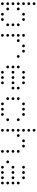

<svg xmlns="http://www.w3.org/2000/svg" viewBox="1454 -2170 692 3640"><g transform="rotate(90 1800.0 -350.0)"><path d="M49 -676Q39 -676 31.5 -668.5Q24 -661 24 -651V-649Q24 -639 31.5 -631.5Q39 -624 49 -624H51Q61 -624 68.5 -631.5Q76 -639 76 -649V-651Q76 -661 68.5 -668.5Q61 -676 51 -676ZM49 -576Q39 -576 31.5 -568.5Q24 -561 24 -551V-549Q24 -539 31.5 -531.5Q39 -524 49 -524H51Q61 -524 68.5 -531.5Q76 -539 76 -549V-551Q76 -561 68.5 -568.5Q61 -576 51 -576ZM49 -476Q39 -476 31.5 -468.5Q24 -461 24 -451V-449Q24 -439 31.5 -431.5Q39 -424 49 -424H51Q61 -424 68.5 -431.5Q76 -439 76 -449V-451Q76 -461 68.5 -468.5Q61 -476 51 -476ZM249 -476Q239 -476 231.5 -468.5Q224 -461 224 -451V-449Q224 -439 231.5 -431.5Q239 -424 249 -424H251Q261 -424 268.5 -431.5Q276 -439 276 -449V-451Q276 -461 268.5 -468.5Q261 -476 251 -476ZM349 -476Q339 -476 331.5 -468.5Q324 -461 324 -451V-449Q324 -439 331.5 -431.5Q339 -424 349 -424H351Q361 -424 368.5 -431.5Q376 -439 376 -449V-451Q376 -461 368.5 -468.5Q361 -476 351 -476ZM49 -376Q39 -376 31.5 -368.5Q24 -361 24 -351V-349Q24 -339 31.5 -331.5Q39 -324 49 -324H51Q61 -324 68.5 -331.5Q76 -339 76 -349V-351Q76 -361 68.5 -368.5Q61 -376 51 -376ZM149 -376Q139 -376 131.5 -368.5Q124 -361 124 -351V-349Q124 -339 131.5 -331.5Q139 -324 149 -324H151Q161 -324 168.5 -331.5Q176 -339 176 -349V-351Q176 -361 168.5 -368.5Q161 -376 151 -376ZM449 -376Q439 -376 431.5 -368.5Q424 -361 424 -351V-349Q424 -339 431.5 -331.5Q439 -324 449 -324H451Q461 -324 468.5 -331.5Q476 -339 476 -349V-351Q476 -361 468.5 -368.5Q461 -376 451 -376ZM49 -276Q39 -276 31.5 -268.5Q24 -261 24 -251V-249Q24 -239 31.5 -231.5Q39 -224 49 -224H51Q61 -224 68.5 -231.5Q76 -239 76 -249V-251Q76 -261 68.5 -268.5Q61 -276 51 -276ZM449 -276Q439 -276 431.5 -268.5Q424 -261 424 -251V-249Q424 -239 431.5 -231.5Q439 -224 449 -224H451Q461 -224 468.5 -231.5Q476 -239 476 -249V-251Q476 -261 468.5 -268.5Q461 -276 451 -276ZM49 -176Q39 -176 31.5 -168.5Q24 -161 24 -151V-149Q24 -139 31.5 -131.5Q39 -124 49 -124H51Q61 -124 68.5 -131.5Q76 -139 76 -149V-151Q76 -161 68.5 -168.5Q61 -176 51 -176ZM149 -176Q139 -176 131.5 -168.5Q124 -161 124 -151V-149Q124 -139 131.5 -131.5Q139 -124 149 -124H151Q161 -124 168.5 -131.5Q176 -139 176 -149V-151Q176 -161 168.5 -168.5Q161 -176 151 -176ZM449 -176Q439 -176 431.5 -168.5Q424 -161 424 -151V-149Q424 -139 431.5 -131.5Q439 -124 449 -124H451Q461 -124 468.5 -131.5Q476 -139 476 -149V-151Q476 -161 468.5 -168.5Q461 -176 451 -176ZM49 -76Q39 -76 31.5 -68.5Q24 -61 24 -51V-49Q24 -39 31.5 -31.5Q39 -24 49 -24H51Q61 -24 68.5 -31.5Q76 -39 76 -49V-51Q76 -61 68.5 -68.5Q61 -76 51 -76ZM249 -76Q239 -76 231.5 -68.5Q224 -61 224 -51V-49Q224 -39 231.5 -31.5Q239 -24 249 -24H251Q261 -24 268.5 -31.5Q276 -39 276 -49V-51Q276 -61 268.5 -68.5Q261 -76 251 -76ZM349 -76Q339 -76 331.5 -68.5Q324 -61 324 -51V-49Q324 -39 331.5 -31.5Q339 -24 349 -24H351Q361 -24 368.5 -31.5Q376 -39 376 -49V-51Q376 -61 368.5 -68.5Q361 -76 351 -76Z M649 -476Q639 -476 631.5 -468.5Q624 -461 624 -451V-449Q624 -439 631.5 -431.5Q639 -424 649 -424H651Q661 -424 668.5 -431.5Q676 -439 676 -449V-451Q676 -461 668.5 -468.5Q661 -476 651 -476ZM849 -476Q839 -476 831.5 -468.5Q824 -461 824 -451V-449Q824 -439 831.5 -431.5Q839 -424 849 -424H851Q861 -424 868.5 -431.5Q876 -439 876 -449V-451Q876 -461 868.5 -468.5Q861 -476 851 -476ZM949 -476Q939 -476 931.5 -468.5Q924 -461 924 -451V-449Q924 -439 931.5 -431.5Q939 -424 949 -424H951Q961 -424 968.5 -431.5Q976 -439 976 -449V-451Q976 -461 968.5 -468.5Q961 -476 951 -476ZM649 -376Q639 -376 631.5 -368.5Q624 -361 624 -351V-349Q624 -339 631.5 -331.5Q639 -324 649 -324H651Q661 -324 668.5 -331.5Q676 -339 676 -349V-351Q676 -361 668.5 -368.5Q661 -376 651 -376ZM749 -376Q739 -376 731.5 -368.5Q724 -361 724 -351V-349Q724 -339 731.5 -331.5Q739 -324 749 -324H751Q761 -324 768.5 -331.5Q776 -339 776 -349V-351Q776 -361 768.5 -368.5Q761 -376 751 -376ZM1049 -376Q1039 -376 1031.5 -368.5Q1024 -361 1024 -351V-349Q1024 -339 1031.5 -331.5Q1039 -324 1049 -324H1051Q1061 -324 1068.5 -331.5Q1076 -339 1076 -349V-351Q1076 -361 1068.5 -368.5Q1061 -376 1051 -376ZM649 -276Q639 -276 631.5 -268.5Q624 -261 624 -251V-249Q624 -239 631.5 -231.5Q639 -224 649 -224H651Q661 -224 668.5 -231.5Q676 -239 676 -249V-251Q676 -261 668.5 -268.5Q661 -276 651 -276ZM649 -176Q639 -176 631.5 -168.5Q624 -161 624 -151V-149Q624 -139 631.5 -131.5Q639 -124 649 -124H651Q661 -124 668.5 -131.5Q676 -139 676 -149V-151Q676 -161 668.5 -168.5Q661 -176 651 -176ZM649 -76Q639 -76 631.5 -68.5Q624 -61 624 -51V-49Q624 -39 631.5 -31.5Q639 -24 649 -24H651Q661 -24 668.5 -31.5Q676 -39 676 -49V-51Q676 -61 668.5 -68.5Q661 -76 651 -76Z M1349 -476Q1339 -476 1331.5 -468.5Q1324 -461 1324 -451V-449Q1324 -439 1331.5 -431.5Q1339 -424 1349 -424H1351Q1361 -424 1368.5 -431.5Q1376 -439 1376 -449V-451Q1376 -461 1368.5 -468.5Q1361 -476 1351 -476ZM1449 -476Q1439 -476 1431.5 -468.5Q1424 -461 1424 -451V-449Q1424 -439 1431.5 -431.5Q1439 -424 1449 -424H1451Q1461 -424 1468.5 -431.5Q1476 -439 1476 -449V-451Q1476 -461 1468.5 -468.5Q1461 -476 1451 -476ZM1549 -476Q1539 -476 1531.5 -468.5Q1524 -461 1524 -451V-449Q1524 -439 1531.5 -431.5Q1539 -424 1549 -424H1551Q1561 -424 1568.5 -431.5Q1576 -439 1576 -449V-451Q1576 -461 1568.5 -468.5Q1561 -476 1551 -476ZM1249 -376Q1239 -376 1231.5 -368.5Q1224 -361 1224 -351V-349Q1224 -339 1231.5 -331.5Q1239 -324 1249 -324H1251Q1261 -324 1268.5 -331.5Q1276 -339 1276 -349V-351Q1276 -361 1268.5 -368.5Q1261 -376 1251 -376ZM1649 -376Q1639 -376 1631.5 -368.5Q1624 -361 1624 -351V-349Q1624 -339 1631.5 -331.5Q1639 -324 1649 -324H1651Q1661 -324 1668.5 -331.5Q1676 -339 1676 -349V-351Q1676 -361 1668.5 -368.5Q1661 -376 1651 -376ZM1249 -276Q1239 -276 1231.5 -268.5Q1224 -261 1224 -251V-249Q1224 -239 1231.5 -231.5Q1239 -224 1249 -224H1251Q1261 -224 1268.5 -231.5Q1276 -239 1276 -249V-251Q1276 -261 1268.5 -268.5Q1261 -276 1251 -276ZM1349 -276Q1339 -276 1331.5 -268.5Q1324 -261 1324 -251V-249Q1324 -239 1331.5 -231.5Q1339 -224 1349 -224H1351Q1361 -224 1368.5 -231.5Q1376 -239 1376 -249V-251Q1376 -261 1368.5 -268.5Q1361 -276 1351 -276ZM1449 -276Q1439 -276 1431.5 -268.5Q1424 -261 1424 -251V-249Q1424 -239 1431.5 -231.5Q1439 -224 1449 -224H1451Q1461 -224 1468.5 -231.5Q1476 -239 1476 -249V-251Q1476 -261 1468.5 -268.5Q1461 -276 1451 -276ZM1549 -276Q1539 -276 1531.5 -268.5Q1524 -261 1524 -251V-249Q1524 -239 1531.5 -231.5Q1539 -224 1549 -224H1551Q1561 -224 1568.5 -231.5Q1576 -239 1576 -249V-251Q1576 -261 1568.5 -268.5Q1561 -276 1551 -276ZM1649 -276Q1639 -276 1631.5 -268.5Q1624 -261 1624 -251V-249Q1624 -239 1631.5 -231.5Q1639 -224 1649 -224H1651Q1661 -224 1668.5 -231.5Q1676 -239 1676 -249V-251Q1676 -261 1668.5 -268.5Q1661 -276 1651 -276ZM1249 -176Q1239 -176 1231.5 -168.5Q1224 -161 1224 -151V-149Q1224 -139 1231.5 -131.5Q1239 -124 1249 -124H1251Q1261 -124 1268.5 -131.5Q1276 -139 1276 -149V-151Q1276 -161 1268.5 -168.5Q1261 -176 1251 -176ZM1349 -76Q1339 -76 1331.5 -68.5Q1324 -61 1324 -51V-49Q1324 -39 1331.5 -31.5Q1339 -24 1349 -24H1351Q1361 -24 1368.5 -31.5Q1376 -39 1376 -49V-51Q1376 -61 1368.5 -68.5Q1361 -76 1351 -76ZM1449 -76Q1439 -76 1431.5 -68.5Q1424 -61 1424 -51V-49Q1424 -39 1431.5 -31.5Q1439 -24 1449 -24H1451Q1461 -24 1468.5 -31.5Q1476 -39 1476 -49V-51Q1476 -61 1468.5 -68.5Q1461 -76 1451 -76ZM1549 -76Q1539 -76 1531.5 -68.5Q1524 -61 1524 -51V-49Q1524 -39 1531.5 -31.5Q1539 -24 1549 -24H1551Q1561 -24 1568.5 -31.5Q1576 -39 1576 -49V-51Q1576 -61 1568.5 -68.5Q1561 -76 1551 -76Z M1949 -476Q1939 -476 1931.5 -468.5Q1924 -461 1924 -451V-449Q1924 -439 1931.5 -431.5Q1939 -424 1949 -424H1951Q1961 -424 1968.5 -431.5Q1976 -439 1976 -449V-451Q1976 -461 1968.5 -468.5Q1961 -476 1951 -476ZM2049 -476Q2039 -476 2031.5 -468.5Q2024 -461 2024 -451V-449Q2024 -439 2031.5 -431.5Q2039 -424 2049 -424H2051Q2061 -424 2068.5 -431.5Q2076 -439 2076 -449V-451Q2076 -461 2068.5 -468.5Q2061 -476 2051 -476ZM2149 -476Q2139 -476 2131.5 -468.5Q2124 -461 2124 -451V-449Q2124 -439 2131.5 -431.5Q2139 -424 2149 -424H2151Q2161 -424 2168.5 -431.5Q2176 -439 2176 -449V-451Q2176 -461 2168.5 -468.5Q2161 -476 2151 -476ZM1849 -376Q1839 -376 1831.5 -368.5Q1824 -361 1824 -351V-349Q1824 -339 1831.5 -331.5Q1839 -324 1849 -324H1851Q1861 -324 1868.5 -331.5Q1876 -339 1876 -349V-351Q1876 -361 1868.5 -368.5Q1861 -376 1851 -376ZM2249 -376Q2239 -376 2231.5 -368.5Q2224 -361 2224 -351V-349Q2224 -339 2231.5 -331.5Q2239 -324 2249 -324H2251Q2261 -324 2268.5 -331.5Q2276 -339 2276 -349V-351Q2276 -361 2268.5 -368.5Q2261 -376 2251 -376ZM1849 -276Q1839 -276 1831.5 -268.5Q1824 -261 1824 -251V-249Q1824 -239 1831.5 -231.5Q1839 -224 1849 -224H1851Q1861 -224 1868.5 -231.5Q1876 -239 1876 -249V-251Q1876 -261 1868.5 -268.5Q1861 -276 1851 -276ZM1849 -176Q1839 -176 1831.5 -168.5Q1824 -161 1824 -151V-149Q1824 -139 1831.5 -131.5Q1839 -124 1849 -124H1851Q1861 -124 1868.5 -131.5Q1876 -139 1876 -149V-151Q1876 -161 1868.5 -168.5Q1861 -176 1851 -176ZM2249 -176Q2239 -176 2231.5 -168.5Q2224 -161 2224 -151V-149Q2224 -139 2231.5 -131.5Q2239 -124 2249 -124H2251Q2261 -124 2268.5 -131.5Q2276 -139 2276 -149V-151Q2276 -161 2268.5 -168.5Q2261 -176 2251 -176ZM1949 -76Q1939 -76 1931.5 -68.5Q1924 -61 1924 -51V-49Q1924 -39 1931.5 -31.5Q1939 -24 1949 -24H1951Q1961 -24 1968.5 -31.5Q1976 -39 1976 -49V-51Q1976 -61 1968.5 -68.5Q1961 -76 1951 -76ZM2049 -76Q2039 -76 2031.5 -68.5Q2024 -61 2024 -51V-49Q2024 -39 2031.5 -31.5Q2039 -24 2049 -24H2051Q2061 -24 2068.5 -31.5Q2076 -39 2076 -49V-51Q2076 -61 2068.5 -68.5Q2061 -76 2051 -76ZM2149 -76Q2139 -76 2131.5 -68.5Q2124 -61 2124 -51V-49Q2124 -39 2131.5 -31.5Q2139 -24 2149 -24H2151Q2161 -24 2168.5 -31.5Q2176 -39 2176 -49V-51Q2176 -61 2168.5 -68.5Q2161 -76 2151 -76Z M2449 -676Q2439 -676 2431.5 -668.5Q2424 -661 2424 -651V-649Q2424 -639 2431.5 -631.5Q2439 -624 2449 -624H2451Q2461 -624 2468.5 -631.5Q2476 -639 2476 -649V-651Q2476 -661 2468.5 -668.5Q2461 -676 2451 -676ZM2449 -576Q2439 -576 2431.5 -568.5Q2424 -561 2424 -551V-549Q2424 -539 2431.5 -531.5Q2439 -524 2449 -524H2451Q2461 -524 2468.5 -531.5Q2476 -539 2476 -549V-551Q2476 -561 2468.5 -568.5Q2461 -576 2451 -576ZM2449 -476Q2439 -476 2431.5 -468.5Q2424 -461 2424 -451V-449Q2424 -439 2431.5 -431.5Q2439 -424 2449 -424H2451Q2461 -424 2468.5 -431.5Q2476 -439 2476 -449V-451Q2476 -461 2468.5 -468.5Q2461 -476 2451 -476ZM2649 -476Q2639 -476 2631.5 -468.5Q2624 -461 2624 -451V-449Q2624 -439 2631.5 -431.5Q2639 -424 2649 -424H2651Q2661 -424 2668.5 -431.5Q2676 -439 2676 -449V-451Q2676 -461 2668.5 -468.5Q2661 -476 2651 -476ZM2749 -476Q2739 -476 2731.5 -468.5Q2724 -461 2724 -451V-449Q2724 -439 2731.5 -431.5Q2739 -424 2749 -424H2751Q2761 -424 2768.5 -431.5Q2776 -439 2776 -449V-451Q2776 -461 2768.5 -468.5Q2761 -476 2751 -476ZM2449 -376Q2439 -376 2431.5 -368.5Q2424 -361 2424 -351V-349Q2424 -339 2431.5 -331.5Q2439 -324 2449 -324H2451Q2461 -324 2468.5 -331.5Q2476 -339 2476 -349V-351Q2476 -361 2468.5 -368.5Q2461 -376 2451 -376ZM2549 -376Q2539 -376 2531.5 -368.5Q2524 -361 2524 -351V-349Q2524 -339 2531.5 -331.5Q2539 -324 2549 -324H2551Q2561 -324 2568.5 -331.5Q2576 -339 2576 -349V-351Q2576 -361 2568.5 -368.5Q2561 -376 2551 -376ZM2849 -376Q2839 -376 2831.5 -368.5Q2824 -361 2824 -351V-349Q2824 -339 2831.5 -331.5Q2839 -324 2849 -324H2851Q2861 -324 2868.5 -331.5Q2876 -339 2876 -349V-351Q2876 -361 2868.5 -368.5Q2861 -376 2851 -376ZM2449 -276Q2439 -276 2431.5 -268.5Q2424 -261 2424 -251V-249Q2424 -239 2431.5 -231.5Q2439 -224 2449 -224H2451Q2461 -224 2468.5 -231.5Q2476 -239 2476 -249V-251Q2476 -261 2468.5 -268.5Q2461 -276 2451 -276ZM2849 -276Q2839 -276 2831.5 -268.5Q2824 -261 2824 -251V-249Q2824 -239 2831.5 -231.5Q2839 -224 2849 -224H2851Q2861 -224 2868.5 -231.5Q2876 -239 2876 -249V-251Q2876 -261 2868.5 -268.5Q2861 -276 2851 -276ZM2449 -176Q2439 -176 2431.5 -168.5Q2424 -161 2424 -151V-149Q2424 -139 2431.5 -131.5Q2439 -124 2449 -124H2451Q2461 -124 2468.5 -131.5Q2476 -139 2476 -149V-151Q2476 -161 2468.5 -168.5Q2461 -176 2451 -176ZM2849 -176Q2839 -176 2831.5 -168.5Q2824 -161 2824 -151V-149Q2824 -139 2831.5 -131.5Q2839 -124 2849 -124H2851Q2861 -124 2868.5 -131.5Q2876 -139 2876 -149V-151Q2876 -161 2868.5 -168.5Q2861 -176 2851 -176ZM2449 -76Q2439 -76 2431.5 -68.5Q2424 -61 2424 -51V-49Q2424 -39 2431.5 -31.5Q2439 -24 2449 -24H2451Q2461 -24 2468.5 -31.5Q2476 -39 2476 -49V-51Q2476 -61 2468.5 -68.5Q2461 -76 2451 -76ZM2849 -76Q2839 -76 2831.5 -68.5Q2824 -61 2824 -51V-49Q2824 -39 2831.5 -31.5Q2839 -24 2849 -24H2851Q2861 -24 2868.5 -31.5Q2876 -39 2876 -49V-51Q2876 -61 2868.5 -68.5Q2861 -76 2851 -76Z M3149 -476Q3139 -476 3131.5 -468.5Q3124 -461 3124 -451V-449Q3124 -439 3131.5 -431.5Q3139 -424 3149 -424H3151Q3161 -424 3168.5 -431.5Q3176 -439 3176 -449V-451Q3176 -461 3168.5 -468.5Q3161 -476 3151 -476ZM3249 -476Q3239 -476 3231.5 -468.5Q3224 -461 3224 -451V-449Q3224 -439 3231.5 -431.5Q3239 -424 3249 -424H3251Q3261 -424 3268.5 -431.5Q3276 -439 3276 -449V-451Q3276 -461 3268.5 -468.5Q3261 -476 3251 -476ZM3349 -476Q3339 -476 3331.5 -468.5Q3324 -461 3324 -451V-449Q3324 -439 3331.5 -431.5Q3339 -424 3349 -424H3351Q3361 -424 3368.5 -431.5Q3376 -439 3376 -449V-451Q3376 -461 3368.5 -468.5Q3361 -476 3351 -476ZM3449 -376Q3439 -376 3431.5 -368.5Q3424 -361 3424 -351V-349Q3424 -339 3431.5 -331.5Q3439 -324 3449 -324H3451Q3461 -324 3468.5 -331.5Q3476 -339 3476 -349V-351Q3476 -361 3468.5 -368.5Q3461 -376 3451 -376ZM3149 -276Q3139 -276 3131.5 -268.5Q3124 -261 3124 -251V-249Q3124 -239 3131.5 -231.5Q3139 -224 3149 -224H3151Q3161 -224 3168.5 -231.5Q3176 -239 3176 -249V-251Q3176 -261 3168.5 -268.5Q3161 -276 3151 -276ZM3249 -276Q3239 -276 3231.5 -268.5Q3224 -261 3224 -251V-249Q3224 -239 3231.5 -231.5Q3239 -224 3249 -224H3251Q3261 -224 3268.5 -231.5Q3276 -239 3276 -249V-251Q3276 -261 3268.5 -268.5Q3261 -276 3251 -276ZM3349 -276Q3339 -276 3331.5 -268.5Q3324 -261 3324 -251V-249Q3324 -239 3331.5 -231.5Q3339 -224 3349 -224H3351Q3361 -224 3368.5 -231.5Q3376 -239 3376 -249V-251Q3376 -261 3368.5 -268.5Q3361 -276 3351 -276ZM3449 -276Q3439 -276 3431.5 -268.5Q3424 -261 3424 -251V-249Q3424 -239 3431.5 -231.5Q3439 -224 3449 -224H3451Q3461 -224 3468.5 -231.5Q3476 -239 3476 -249V-251Q3476 -261 3468.5 -268.5Q3461 -276 3451 -276ZM3049 -176Q3039 -176 3031.5 -168.5Q3024 -161 3024 -151V-149Q3024 -139 3031.5 -131.5Q3039 -124 3049 -124H3051Q3061 -124 3068.5 -131.5Q3076 -139 3076 -149V-151Q3076 -161 3068.5 -168.5Q3061 -176 3051 -176ZM3449 -176Q3439 -176 3431.5 -168.5Q3424 -161 3424 -151V-149Q3424 -139 3431.5 -131.5Q3439 -124 3449 -124H3451Q3461 -124 3468.5 -131.5Q3476 -139 3476 -149V-151Q3476 -161 3468.5 -168.5Q3461 -176 3451 -176ZM3149 -76Q3139 -76 3131.5 -68.5Q3124 -61 3124 -51V-49Q3124 -39 3131.5 -31.5Q3139 -24 3149 -24H3151Q3161 -24 3168.5 -31.5Q3176 -39 3176 -49V-51Q3176 -61 3168.5 -68.5Q3161 -76 3151 -76ZM3249 -76Q3239 -76 3231.5 -68.5Q3224 -61 3224 -51V-49Q3224 -39 3231.5 -31.5Q3239 -24 3249 -24H3251Q3261 -24 3268.5 -31.5Q3276 -39 3276 -49V-51Q3276 -61 3268.5 -68.5Q3261 -76 3251 -76ZM3349 -76Q3339 -76 3331.5 -68.5Q3324 -61 3324 -51V-49Q3324 -39 3331.5 -31.5Q3339 -24 3349 -24H3351Q3361 -24 3368.5 -31.5Q3376 -39 3376 -49V-51Q3376 -61 3368.5 -68.5Q3361 -76 3351 -76ZM3449 -76Q3439 -76 3431.5 -68.5Q3424 -61 3424 -51V-49Q3424 -39 3431.5 -31.5Q3439 -24 3449 -24H3451Q3461 -24 3468.5 -31.5Q3476 -39 3476 -49V-51Q3476 -61 3468.5 -68.5Q3461 -76 3451 -76Z"/></g></svg>

Font: Doto Rounded
Style: Regular
Weight: 400
Monospace: yes
Version: Version 1.000